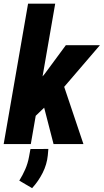

<svg xmlns="http://www.w3.org/2000/svg" viewBox="-25 -770 554 1026"><path d="M270 -750.5 139.6 0H-5.4L125 -750.5ZM508.8 -528.3 275.4 -256.3 152.3 -138.2 109.9 -251 214.4 -376 326.7 -528.3ZM261.2 0 197.3 -247.6 310.1 -329.6 420.9 0ZM233.4 25.9 230.5 59.6Q225.6 108.9 202.9 153.8Q180.2 198.7 146.5 235.4L78.1 195.3Q96.7 165 110.1 134.3Q123.5 103.5 129.9 68.8L137.7 26.4Z"/></svg>

Font: Roboto Condensed ExtraBold
Style: Italic
Weight: 800
Italic angle: -12°
Designer: Christian Robertson
Foundry: Google
Version: Version 3.008; 2023